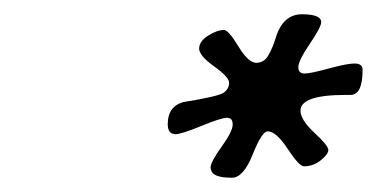

<svg xmlns="http://www.w3.org/2000/svg" viewBox="-20 -739 528 269"><path d="M355 -555Q347 -555 334 -522.5Q321 -490 305 -490Q279 -490 276 -500L275 -504Q275 -512 290.5 -533.5Q306 -555 306 -564.5Q306 -574 298 -574Q290 -574 262 -562.5Q234 -551 226 -551Q215 -551 215 -565Q215 -590 237 -596Q287 -604 294 -609.5Q301 -615 301 -623Q301 -631 280 -646Q259 -661 259 -671Q259 -681 271.5 -689Q284 -697 294 -697Q300 -697 314 -674Q328 -651 339 -651Q350 -651 356 -661.5Q362 -672 366 -685Q376 -719 403 -719Q430 -719 430 -708Q430 -701 414 -677.5Q398 -654 398 -645Q398 -636 406.5 -636Q415 -636 440.5 -643Q466 -650 477 -650Q488 -650 488 -641Q488 -606 471 -606H464Q401 -606 401 -584Q401 -571 420.5 -553Q440 -535 440 -529Q440 -523 429.5 -514.5Q419 -506 406 -506Q399 -506 383 -530.5Q367 -555 355 -555Z"/></svg>

Font: Condiment
Style: Regular
Weight: 400
Designer: Angel Koziupa, Alejandro Paul
Foundry: Angel Koziupa, Alejandro Paul
Version: Version 1.001